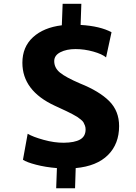

<svg xmlns="http://www.w3.org/2000/svg" viewBox="-20 -881 720 1013"><path d="M276.4 112.3 280.3 5.9Q219.7 1 170.2 -12Q120.6 -24.9 101.1 -38.1L126 -175.3Q153.8 -158.7 210.4 -143.1Q267.1 -127.4 316.9 -127.9Q373 -128.4 402.3 -144.8Q431.6 -161.1 431.6 -198.2Q431.6 -209 428.2 -218.3Q424.8 -227.5 420.7 -234.9Q416.5 -242.2 405.8 -250.7Q395 -259.3 387 -264.6Q378.9 -270 361.1 -279.3Q343.3 -288.6 332 -293.9Q320.8 -299.3 296.4 -310.5Q278.3 -318.8 269 -323.2Q98.1 -402.3 98.1 -549.8Q98.1 -633.3 154.1 -684.6Q210 -735.8 306.2 -747.6L310.5 -860.8H409.2L405.3 -749.5Q508.8 -743.2 568.4 -710.9L539.6 -578.1Q519 -595.7 472.2 -608.9Q425.3 -622.1 378.4 -622.1Q331.1 -622.1 298.6 -605.5Q266.1 -588.9 266.1 -558.6Q266.1 -522.9 296.4 -498Q326.7 -473.1 402.8 -440.4Q503.9 -399.9 556.2 -347.7Q608.4 -295.4 608.4 -215.8Q608.4 -121.6 549.6 -63Q490.7 -4.4 379.4 5.9L376 112.3Z"/></svg>

Font: HaufeMerriweatherSans
Style: Bold
Weight: 700
Designer: Eben Sorkin
Foundry: Eben Sorkin
Version: Version 1.56